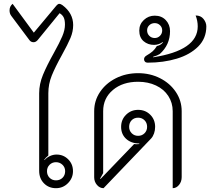

<svg xmlns="http://www.w3.org/2000/svg" viewBox="-20 -976 1100 1005"><path d="M185 -82V-488Q185 -536 205 -584.5Q225 -633 262 -699Q292 -753 306 -786Q320 -819 320 -847Q320 -871 313.5 -884.5Q307 -898 292 -907L177 -766Q167 -755 156 -755Q142 -755 134 -766L39 -893Q30 -905 30 -921Q30 -943 46 -956L157 -805L273 -944Q283 -956 290 -956Q297 -956 307 -949Q363 -907 363 -845Q363 -811 349 -777.5Q335 -744 304 -688Q269 -625 251 -580.5Q233 -536 233 -488V-162Q218 -150 211 -139L213 -138Q224 -151 241 -159Q258 -167 276 -167Q312 -167 337 -142Q362 -117 362 -80Q362 -44 336 -17.5Q310 9 273 9Q235 9 210 -16.5Q185 -42 185 -82ZM321 -80Q321 -100 307 -113.5Q293 -127 273 -127Q253 -127 239.5 -113.5Q226 -100 226 -80Q226 -59 239.5 -45.5Q253 -32 273 -32Q294 -32 307.5 -45.5Q321 -59 321 -80Z M473 -48V-394Q473 -449 503.5 -494.5Q534 -540 586.5 -566.5Q639 -593 703 -593Q766 -593 818 -566.5Q870 -540 900.5 -494.5Q931 -449 931 -394V-49Q931 -25 917 -8Q903 9 884 9V-394Q884 -438 861 -473.5Q838 -509 796.5 -528.5Q755 -548 703 -548Q622 -548 571 -505Q520 -462 520 -394V-70L504 -41L506 -39L682 -222Q686 -221 694 -221Q704 -221 709 -222V-225Q667 -225 640.5 -249Q614 -273 614 -312Q614 -350 640 -375.5Q666 -401 703 -401Q741 -401 766.5 -375.5Q792 -350 792 -312Q792 -294 786.5 -278Q781 -262 771 -251L522 9Q502 9 487.5 -8Q473 -25 473 -48ZM750 -312Q750 -333 736.5 -346.5Q723 -360 703 -360Q682 -360 669 -346.5Q656 -333 656 -312Q656 -292 669.5 -278.5Q683 -265 703 -265Q723 -265 736.5 -278.5Q750 -292 750 -312Z M734 -666Q734 -678 748 -686Q767 -697 779 -707.5Q791 -718 801 -735Q821 -739 833 -754L831 -756Q825 -750 812 -745.5Q799 -741 787 -741Q754 -741 731.5 -760.5Q709 -780 709 -816Q709 -849 733 -871.5Q757 -894 790 -894Q826 -894 848 -870.5Q870 -847 870 -813Q870 -741 816 -693Q803 -685 782 -679L781 -676Q1015 -712 1015 -838Q1015 -867 1004 -895Q1031 -895 1045.5 -876.5Q1060 -858 1060 -838Q1060 -775 1017.5 -732.5Q975 -690 905.5 -669Q836 -648 753 -648Q744 -648 739 -653Q734 -658 734 -666ZM829 -817Q829 -833 817.5 -844Q806 -855 790 -855Q773 -855 761.5 -844Q750 -833 750 -817Q750 -800 761.5 -788.5Q773 -777 790 -777Q806 -777 817.5 -788.5Q829 -800 829 -817Z"/></svg>

Font: K2D Thin
Style: Regular
Weight: 100
Designer: Katatrad Aksorn Co.,Ltd.
Foundry: Cadson Demak Co.,Ltd.
Version: Version 1.000; ttfautohint (v1.6)